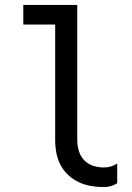

<svg xmlns="http://www.w3.org/2000/svg" viewBox="-20 -755 540 783"><path d="M403 8Q377 8 351 3.5Q325 -1 301.5 -12Q278 -23 258.5 -41Q239 -59 227 -82Q215 -105 210 -131Q205 -157 205 -184V-655H75V-735H295V-184Q295 -161 301.5 -139.5Q308 -118 323 -102Q338 -86 359.5 -79Q381 -72 403 -72Q418 -72 432 -76Q446 -80 458 -88V-8Q446 0 432 4Q418 8 403 8Z"/></svg>

Font: Iosevka Term Curly Medium
Style: Regular
Weight: 500
Designer: Belleve Invis
Foundry: Belleve Invis
Version: Version 32.3.0